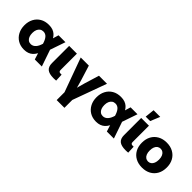

<svg xmlns="http://www.w3.org/2000/svg" viewBox="100 -1749 2960 2960"><g transform="rotate(45 1580.0 -269.0)"><path d="M287.6 11.7Q209.5 11.7 150.9 -23.4Q92.3 -58.6 60.1 -120.1Q27.8 -181.6 27.8 -260.3Q27.8 -339.8 60.1 -401.1Q92.3 -462.4 151.9 -497.3Q211.4 -532.2 292.5 -532.2Q341.3 -532.2 377.7 -519.3Q414.1 -506.3 439.9 -482.4Q465.8 -458.5 483.4 -426.3Q501 -394 512.2 -356H543.5L571.8 -280.8L668 0H514.6L432.1 -262.2Q422.4 -294.4 410.2 -319.8Q397.9 -345.2 382.8 -362.8Q367.7 -380.4 348.1 -389.9Q328.6 -399.4 304.7 -399.4Q271.5 -399.4 247.8 -382.6Q224.1 -365.7 211.2 -335.2Q198.2 -304.7 198.2 -262.2Q198.2 -219.2 210.7 -188Q223.1 -156.7 246.3 -139.6Q269.5 -122.6 301.3 -122.6Q326.2 -122.6 346.4 -132.8Q366.7 -143.1 383.1 -161.4Q399.4 -179.7 411.6 -204.8Q423.8 -230 432.1 -259.3L509.8 -522.5H660.6L570.3 -259.3L541.5 -172.4H509.3Q496.6 -131.3 478 -97.7Q459.5 -64 433.1 -39.3Q406.7 -14.6 370.8 -1.5Q335 11.7 287.6 11.7Z M921.4 0.5Q827.1 0.5 784.2 -34.7Q741.2 -69.8 741.2 -148.9V-522.5H910.2V-166Q910.2 -145.5 919.7 -136Q929.2 -126.5 949.7 -126.5Q956.1 -126.5 961.9 -126.7Q967.8 -127 972.2 -127L978 -2.4Q965.8 -1.5 951.7 -0.5Q937.5 0.5 921.4 0.5Z M1201.2 48.3 993.7 -522.5H1170.4L1246.6 -278.3Q1261.7 -228 1275.1 -177.5Q1288.6 -127 1301.8 -75.2H1263.7Q1276.4 -127 1289.3 -177.5Q1302.2 -228 1316.9 -278.3L1391.6 -522.5H1566.4L1358.9 48.3ZM1195.8 204.1V-1.5H1364.7V204.1Z M1858.4 11.7Q1780.3 11.7 1721.7 -23.4Q1663.1 -58.6 1630.9 -120.1Q1598.6 -181.6 1598.6 -260.3Q1598.6 -339.8 1630.9 -401.1Q1663.1 -462.4 1722.7 -497.3Q1782.2 -532.2 1863.3 -532.2Q1912.1 -532.2 1948.5 -519.3Q1984.9 -506.3 2010.7 -482.4Q2036.6 -458.5 2054.2 -426.3Q2071.8 -394 2083 -356H2114.3L2142.6 -280.8L2238.8 0H2085.4L2002.9 -262.2Q1993.2 -294.4 1981 -319.8Q1968.8 -345.2 1953.6 -362.8Q1938.5 -380.4 1918.9 -389.9Q1899.4 -399.4 1875.5 -399.4Q1842.3 -399.4 1818.6 -382.6Q1794.9 -365.7 1782 -335.2Q1769 -304.7 1769 -262.2Q1769 -219.2 1781.5 -188Q1793.9 -156.7 1817.1 -139.6Q1840.3 -122.6 1872.1 -122.6Q1897 -122.6 1917.2 -132.8Q1937.5 -143.1 1953.9 -161.4Q1970.2 -179.7 1982.4 -204.8Q1994.6 -230 2002.9 -259.3L2080.6 -522.5H2231.4L2141.1 -259.3L2112.3 -172.4H2080.1Q2067.4 -131.3 2048.8 -97.7Q2030.3 -64 2003.9 -39.3Q1977.5 -14.6 1941.7 -1.5Q1905.8 11.7 1858.4 11.7Z M2492.2 0.5Q2397.9 0.5 2355 -34.7Q2312 -69.8 2312 -148.9V-522.5H2481V-166Q2481 -145.5 2490.5 -136Q2500 -126.5 2520.5 -126.5Q2526.9 -126.5 2532.7 -126.7Q2538.6 -127 2543 -127L2548.8 -2.4Q2536.6 -1.5 2522.5 -0.5Q2508.3 0.5 2492.2 0.5ZM2346.7 -585.9 2362.8 -741.7H2507.8L2443.8 -585.9Z M2860.4 11.2Q2778.3 11.2 2717 -22.5Q2655.8 -56.2 2622.1 -117.2Q2588.4 -178.2 2588.4 -260.7Q2588.4 -342.8 2622.1 -403.8Q2655.8 -464.8 2717 -499Q2778.3 -533.2 2860.4 -533.2Q2942.4 -533.2 3003.4 -499Q3064.5 -464.8 3098.1 -403.8Q3131.8 -342.8 3131.8 -260.7Q3131.8 -178.2 3098.1 -117.2Q3064.5 -56.2 3003.4 -22.5Q2942.4 11.2 2860.4 11.2ZM2860.4 -121.6Q2890.1 -121.6 2912.8 -138.2Q2935.5 -154.8 2948.2 -186Q2960.9 -217.3 2960.9 -260.7Q2960.9 -305.2 2948.2 -335.9Q2935.5 -366.7 2912.8 -383.3Q2890.1 -399.9 2860.4 -399.9Q2830.1 -399.9 2807.1 -383.5Q2784.2 -367.2 2771.7 -336.2Q2759.3 -305.2 2759.3 -260.7Q2759.3 -216.8 2771.7 -185.8Q2784.2 -154.8 2807.1 -138.2Q2830.1 -121.6 2860.4 -121.6Z"/></g></svg>

Font: Inter 28pt ExtraBold
Style: Regular
Weight: 800
Designer: Rasmus Andersson
Foundry: rsms
Version: Version 4.001;git-66647c0bb